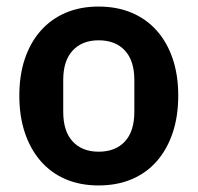

<svg xmlns="http://www.w3.org/2000/svg" viewBox="-20 -554 603 586"><path d="M281 12Q225 12 180.5 -7Q136 -26 104.5 -62Q73 -98 56 -148.5Q39 -199 39 -262Q39 -325 56 -375Q73 -425 104.5 -460.5Q136 -496 180.5 -515Q225 -534 281 -534Q337 -534 382 -515Q427 -496 458.5 -460.5Q490 -425 507 -375Q524 -325 524 -262Q524 -199 507 -148.5Q490 -98 458.5 -62Q427 -26 382 -7Q337 12 281 12ZM281 -91Q332 -91 361 -122Q390 -153 390 -213V-310Q390 -369 361 -400Q332 -431 281 -431Q231 -431 202 -400Q173 -369 173 -310V-213Q173 -153 202 -122Q231 -91 281 -91Z"/></svg>

Font: IBM Plex Sans KR SmBld
Style: Regular
Weight: 600
Designer: Mike Abbink; Paul van der Laan; Pieter van Rosmalen; Wujin Sim; Chorong Kim; Dohee Lee;
Foundry: Sandoll Inc.
Version: Version 1.002